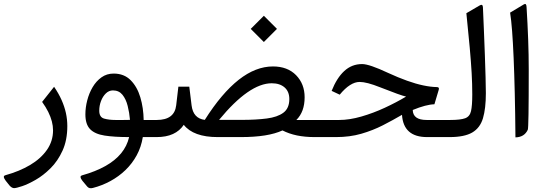

<svg xmlns="http://www.w3.org/2000/svg" viewBox="-20 -704 2807 986"><path d="M257.8 -258.3 196.3 -180.7Q215.3 -154.3 227.8 -129.2Q240.2 -104 246.3 -80.6Q252.4 -57.1 252.4 -34.7Q252.4 20.5 221.2 65.4Q189.9 110.4 135 143.1Q80.1 175.8 7.8 195.8Q0.5 197.8 -0.2 202.4Q-1 207 2.2 212.9Q5.4 218.8 9.3 224.1L28.3 248Q33.7 254.4 40 258.3Q46.4 262.2 52.2 262.2Q63 262.2 93.8 252Q124.5 241.7 163.6 219.2Q202.6 196.8 239.7 159.9Q276.9 123 301.3 69.3Q325.7 15.6 325.7 -56.6Q325.7 -90.8 318.4 -124Q311 -157.2 296.1 -190.7Q281.2 -224.1 257.8 -258.3Z M573.2 -87.9Q539.6 -87.9 514.6 -95Q489.7 -102.1 489.7 -135.7Q489.7 -161.6 498.8 -185.3Q507.8 -209 523.7 -224.4Q539.6 -239.7 560.1 -239.7Q590.8 -239.7 608.9 -217.3Q627 -194.8 635.7 -159.9Q644.5 -125 647.5 -88.4Q627.9 -87.9 613.5 -87.9Q599.1 -87.9 573.2 -87.9ZM401.9 196.3Q394.5 198.2 393.8 203.1Q393.1 208 396.2 213.9Q399.4 219.7 403.3 224.6L427.7 253.9Q433.1 260.3 440.4 262Q447.8 263.7 457 261.2Q504.4 249 547.1 225.8Q589.8 202.6 624.3 169.4Q658.7 136.2 681.9 93.8Q705.1 51.3 713.4 0H773.4Q785.2 0 785.2 -37.6V-49.8Q785.2 -87.9 773.4 -87.9H717.8Q716.8 -149.9 700.7 -204.1Q684.6 -258.3 650.9 -292.2Q617.2 -326.2 563.5 -326.2Q528.3 -326.2 501.2 -306.9Q474.1 -287.6 455.8 -256.6Q437.5 -225.6 428 -188.7Q418.5 -151.9 418.5 -116.7Q418.5 -65.4 442.9 -40.5Q467.3 -15.6 517.1 -7.8Q566.9 0 643.1 0Q632.3 46.4 601.8 83.5Q571.3 120.6 521.2 148.7Q471.2 176.8 401.9 196.3Z M1335 -623 1267.6 -555.7 1335 -488.3 1402.3 -555.7ZM1105 -88.4Q1182.6 -182.6 1250.2 -229.5Q1317.9 -276.4 1375.5 -276.4Q1417 -276.4 1441.4 -255.1Q1465.8 -233.9 1465.8 -195.3Q1465.8 -147.9 1435.3 -125.2Q1404.8 -102.5 1350.1 -95.5Q1295.4 -88.4 1222.7 -88.4ZM1381.8 -362.8Q1337.4 -362.8 1293.5 -345.7Q1249.5 -328.6 1205.8 -294.2Q1162.1 -259.8 1118.7 -208.5Q1075.2 -157.2 1031.7 -88.4Q972.2 -95.7 963.9 -162.6L952.1 -258.8H896L884.8 -163.1Q876 -87.9 784.7 -87.9H768.1Q741.2 -87.9 741.2 -49.8V-37.6Q741.2 0 768.1 0H784.2Q833.5 0 868.2 -15.9Q902.8 -31.7 923.8 -63Q948.2 -31.7 991.9 -15.9Q1035.6 0 1097.7 0H1216.8Q1286.6 0 1340.1 -8.5Q1393.6 -17.1 1430.7 -34.2Q1463.9 -17.1 1504.9 -8.5Q1545.9 0 1595.7 0H1620.1Q1631.8 0 1631.8 -37.6V-49.8Q1631.8 -87.9 1620.1 -87.9H1502Q1523.4 -109.4 1533.9 -138.4Q1544.4 -167.5 1544.4 -204.6Q1544.4 -272.9 1500.5 -317.9Q1456.5 -362.8 1381.8 -362.8Z M1724.6 -217.8Q1751.5 -250.5 1777.1 -266.8Q1802.7 -283.2 1826.7 -283.2Q1845.2 -283.2 1871.3 -276.4Q1897.5 -269.5 1931.6 -255.9Q1984.9 -234.9 2018.3 -222.9Q2051.8 -210.9 2065.4 -208Q2015.6 -178.2 1956.1 -150.6Q1896.5 -123 1835.7 -105.5Q1774.9 -87.9 1722.2 -87.9H1614.3Q1587.4 -87.9 1587.4 -49.8V-37.6Q1587.4 0 1614.3 0H1705.6Q1776.4 0 1835.4 -17.1Q1894.5 -34.2 1946 -60.5Q1997.6 -86.9 2044.4 -114.3Q2051.8 0 2173.3 0H2276.9Q2288.6 0 2288.6 -37.6V-49.8Q2288.6 -87.9 2276.9 -87.9H2170.9Q2135.7 -87.9 2117.9 -100.8Q2100.1 -113.8 2099.6 -139.2Q2133.8 -153.3 2161.6 -160.6Q2189.5 -168 2210.9 -168.5L2232.9 -242.2Q2235.4 -249.5 2232.9 -253.2Q2230.5 -256.8 2223.6 -256.8Q2191.9 -257.3 2153.6 -265.4Q2115.2 -273.4 2070.1 -289.6Q2024.9 -305.7 1973.1 -329.6Q1876.5 -375 1839.8 -375Q1813 -375 1790 -366Q1767.1 -356.9 1747.8 -339.1Q1728.5 -321.3 1712.4 -295.9Q1696.3 -270.5 1683.1 -237.3Z M2271.5 -87.9Q2244.6 -87.9 2244.6 -49.8V-37.6Q2244.6 0 2271.5 0H2289.1Q2364.7 0 2405 -23.4Q2445.3 -46.9 2460.2 -96.7Q2475.1 -146.5 2475.1 -225.6Q2475.1 -256.3 2473.6 -307.9Q2472.2 -359.4 2470 -421.6Q2467.8 -483.9 2465.1 -547.6Q2462.4 -611.3 2460 -667Q2459.5 -676.3 2455.1 -678.5Q2450.7 -680.7 2441.9 -675.3L2375 -636.2Q2385.7 -532.2 2392.3 -459Q2398.9 -385.7 2402.1 -329.6Q2405.3 -273.4 2405.3 -219.2Q2405.3 -161.6 2398.9 -133.5Q2392.6 -105.5 2368.7 -96.7Q2344.7 -87.9 2292 -87.9Z M2599.6 -639.2Q2605.5 -602.1 2609.9 -544.2Q2614.3 -486.3 2617.7 -406.7Q2621.1 -327.1 2623.5 -225.6Q2626 -124 2627 1.5Q2649.9 1 2665.8 -8.8Q2681.6 -18.6 2690.4 -37.6Q2692.9 -42.5 2694.1 -117.4Q2695.3 -192.4 2695.3 -347.7Q2695.3 -421.4 2692.4 -501.2Q2689.5 -581.1 2684.1 -668Q2683.6 -678.7 2680.2 -682.1Q2676.8 -685.5 2670.4 -681.6Z"/></svg>

Font: Sahel VF Regular
Style: Regular
Weight: 400
Foundry: Saber Rastikerdar (saber.rastikerdar@gmail.com)
Version: Version 3.4.0